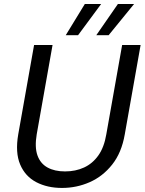

<svg xmlns="http://www.w3.org/2000/svg" viewBox="-20 -919 715 946"><path d="M69.9 -257.2 147.9 -697.2H238.9L160.9 -257.2Q150.2 -193.4 164.6 -153.3Q178.9 -113.1 214 -93.8Q249 -74.4 300.5 -74.4Q352.4 -74.4 394.3 -93.8Q436.2 -113.1 464.7 -153.3Q493.1 -193.4 503.8 -257.2L581.8 -697.2H672.8L594.8 -257.2Q579.3 -167 532.9 -108.4Q486.5 -49.8 421.9 -21.4Q357.4 7 285.4 7Q213.4 7 158.8 -21.4Q104.3 -49.8 79.4 -108.4Q54.4 -167 69.9 -257.2ZM561 -899.4H640.7L515.2 -745.5H454.4ZM398 -899.4H478.4L364.6 -745.5H303.9Z"/></svg>

Font: Poppins Variable
Style: Italic
Weight: 100
Italic angle: -10°
Designer: Jonny Pinhorn
Foundry: Indian Type Foundry
Version: Version 6.000